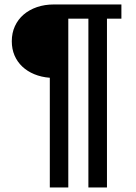

<svg xmlns="http://www.w3.org/2000/svg" viewBox="-20 -723 609 858"><path d="M202.6 114.7V-375.5Q164.6 -378.4 133.3 -391.4Q102.1 -404.3 79.6 -425.5Q57.1 -446.8 44.9 -475.3Q32.7 -503.9 32.7 -538.6Q32.7 -575.7 46.6 -606Q60.5 -636.2 85.4 -657.7Q110.4 -679.2 145 -691.2Q179.7 -703.1 221.7 -703.1H522.5V-639.6H458V114.7H375V-639.6H285.2V114.7Z"/></svg>

Font: Metrophobic
Style: Regular
Weight: 400
Designer: vernon adams
Foundry: vernon adams
Version: Version 1.000